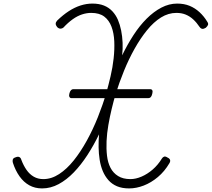

<svg xmlns="http://www.w3.org/2000/svg" viewBox="-20 -1035 1182 1072"><path d="M379 -487Q371 -487 367.5 -494.5Q364 -502 368 -515Q371 -526 376.5 -531.5Q382 -537 388 -537H818Q837 -537 830 -511Q827 -498 821.5 -492.5Q816 -487 808 -487ZM215 17Q175 17 143.5 -0.5Q112 -18 89 -50.5Q66 -83 52 -126Q49 -136 51.5 -144.5Q54 -153 68 -157Q80 -162 88 -158Q96 -154 99 -143Q111 -111 128 -86.5Q145 -62 168.5 -48.5Q192 -35 222 -35Q267 -35 310 -63Q353 -91 391.5 -139Q430 -187 464.5 -249.5Q499 -312 526.5 -381Q554 -450 574 -518Q586 -561 597.5 -610Q609 -659 614.5 -709Q620 -759 618 -804.5Q616 -850 602.5 -886Q589 -922 562 -942.5Q535 -963 489 -963Q464 -963 438 -954.5Q412 -946 386 -927.5Q360 -909 334 -881Q327 -875 317.5 -875Q308 -875 299 -884Q291 -894 291 -902.5Q291 -911 299 -920Q332 -952 364.5 -973Q397 -994 430 -1004.5Q463 -1015 496 -1015Q533 -1015 560.5 -1004Q588 -993 607.5 -972Q627 -951 638.5 -924Q650 -897 656.5 -864.5Q663 -832 664.5 -796.5Q666 -761 662 -726Q691 -786 725 -838.5Q759 -891 798.5 -930.5Q838 -970 881 -992.5Q924 -1015 969 -1015Q1008 -1015 1038.5 -1002.5Q1069 -990 1094 -967Q1119 -944 1137 -914Q1144 -904 1141.5 -896.5Q1139 -889 1129 -880Q1118 -873 1109.5 -874Q1101 -875 1094 -885Q1078 -909 1059 -926.5Q1040 -944 1017 -953.5Q994 -963 965 -963Q920 -963 879 -937.5Q838 -912 801 -866.5Q764 -821 731.5 -763Q699 -705 672.5 -640Q646 -575 625 -508Q614 -470 603.5 -426.5Q593 -383 585 -337Q577 -291 575 -247.5Q573 -204 577.5 -165.5Q582 -127 597 -98Q612 -69 639.5 -52Q667 -35 708 -35Q738 -35 770.5 -49Q803 -63 832.5 -88.5Q862 -114 884 -150Q889 -158 896.5 -160.5Q904 -163 916 -155Q927 -150 929.5 -142Q932 -134 926 -124Q899 -78 861.5 -46.5Q824 -15 782.5 1Q741 17 701 17Q662 17 633.5 5Q605 -7 585.5 -29Q566 -51 554 -79.5Q542 -108 536.5 -142.5Q531 -177 530.5 -213.5Q530 -250 533 -285Q503 -223 467.5 -168.5Q432 -114 392 -72.5Q352 -31 307.5 -7Q263 17 215 17Z"/></svg>

Font: Playwrite RO ExtraLight
Style: Regular
Weight: 250
Version: Version 1.002